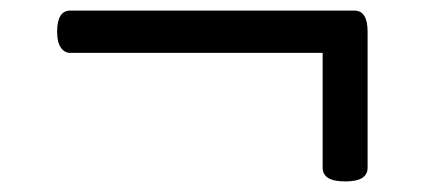

<svg xmlns="http://www.w3.org/2000/svg" viewBox="-20 -498 803 363"><path d="M633 -155Q611 -155 600.5 -161.5Q590 -168 590 -181V-398H113Q102 -398 95 -408Q88 -418 88 -438Q88 -478 113 -478H650Q675 -478 675 -438V-181Q675 -168 664.5 -161.5Q654 -155 633 -155Z"/></svg>

Font: Playwrite GB S
Style: Regular
Weight: 400
Designer: Veronika Burian, José Scaglione
Foundry: TypeTogether
Version: Version 1.000